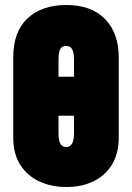

<svg xmlns="http://www.w3.org/2000/svg" viewBox="-20 -737 528 768"><path d="M139 -430V-274H349V-430ZM33 -508V-186Q33 -121 61.5 -77Q90 -33 138 -11Q186 11 245 11Q308 11 355.5 -12.5Q403 -36 429 -80.5Q455 -125 455 -186V-507Q455 -605 400 -661Q345 -717 246 -717Q147 -717 90 -663.5Q33 -610 33 -508ZM214 -203V-498Q214 -520 217.5 -532Q221 -544 227.5 -548.5Q234 -553 244 -553Q254 -553 261 -548.5Q268 -544 272 -532Q276 -520 276 -499V-203Q276 -185 272.5 -173Q269 -161 262 -155Q255 -149 245 -149Q235 -149 228 -154.5Q221 -160 217.5 -172Q214 -184 214 -203Z"/></svg>

Font: Advent Pro Black
Style: Regular
Weight: 900
Version: Version 3.000